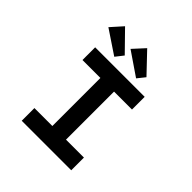

<svg xmlns="http://www.w3.org/2000/svg" viewBox="-244 -1119 1294 1294"><g transform="rotate(45 403.0 -472.0)"><path d="M167 0V-121H338V-579H167V-700H639V-579H468V-121H639V0ZM510 -747 343 -861 419 -944 554 -802ZM303 -746 134 -859 209 -943 347 -802Z"/></g></svg>

Font: Lexend Tera Medium
Style: Regular
Weight: 500
Designer: Bonnie Shaver-Troup, Thomas Jockin
Foundry: Lexend
Version: Version 1.007